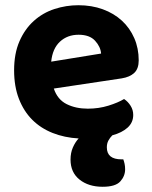

<svg xmlns="http://www.w3.org/2000/svg" viewBox="-20 -516 583 735"><path d="M186 -177Q200 -135 235 -117.5Q270 -100 316 -100Q358 -100 395 -111.5Q432 -123 455 -137Q470 -127 480 -111Q490 -95 490 -76Q490 -47 468.5 -27.5Q447 -8 410 2Q401 11 395 22Q389 33 389 48Q389 94 445 94H452Q455 102 457 111.5Q459 121 459 132Q459 158 440.5 178.5Q422 199 373 199Q319 199 284.5 171.5Q250 144 250 95Q250 69 259 48.5Q268 28 281 14Q227 11 181.5 -7Q136 -25 103.5 -57.5Q71 -90 52.5 -137.5Q34 -185 34 -247Q34 -311 54.5 -358Q75 -405 109.5 -436Q144 -467 188.5 -481.5Q233 -496 280 -496Q331 -496 373.5 -480.5Q416 -465 446.5 -437Q477 -409 494 -370Q511 -331 511 -285Q511 -253 494 -237Q477 -221 446 -216ZM281 -383Q238 -383 209.5 -356.5Q181 -330 176 -280L367 -311Q365 -337 344 -360Q323 -383 281 -383Z"/></svg>

Font: Baloo Da 2
Style: Bold
Weight: 700
Designer: Noopur Datye, Sulekha Rajkumar and Ek Type
Foundry: Ek Type
Version: Version 1.640;hotconv 1.0.111;makeotfexe 2.5.65597; ttfautoh